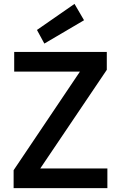

<svg xmlns="http://www.w3.org/2000/svg" viewBox="-20 -967 622 987"><path d="M50 0V-92L391 -599H53V-700H529V-608L187 -101H532V0ZM208 -743 170 -813 363 -947 412 -863Z"/></svg>

Font: DM Sans 10pt SemiBold
Style: Regular
Weight: 600
Version: Version 4.004;gftools[0.9.30]